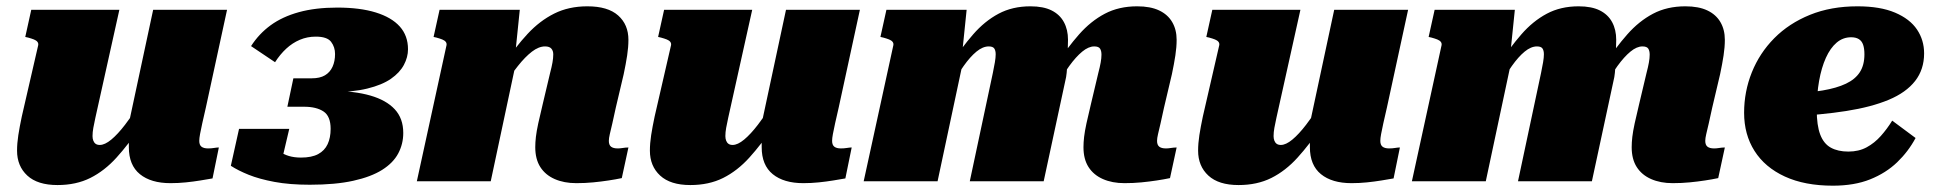

<svg xmlns="http://www.w3.org/2000/svg" viewBox="-20 -574 6133 608"><path d="M282 -201Q278 -183 275.5 -169Q273 -155 273 -143Q273 -135 275.5 -128.5Q278 -122 283 -118.5Q288 -115 296 -115Q312 -115 332.5 -132Q353 -149 376 -179Q399 -209 424 -247V-172Q387 -117 349 -75Q311 -33 266 -10.5Q221 12 162 12Q99 12 66.5 -18Q34 -48 34 -97Q34 -120 38 -146Q42 -172 49 -205L101 -431Q102 -437 98.5 -441.5Q95 -446 87.5 -449Q80 -452 69 -455L60 -457L79 -543H358ZM632 -234Q625 -204 620.5 -183.5Q616 -163 613.5 -149.5Q611 -136 611 -128Q611 -115 618 -109.5Q625 -104 639 -104Q649 -104 658 -105.5Q667 -107 673 -107L653 -9Q636 -6 614.5 -2.5Q593 1 569 3.5Q545 6 520 6Q458 6 423 -22.5Q388 -51 388 -108Q388 -112 388 -117Q388 -122 388 -129Q388 -136 388 -145L377 -132L465 -543H699Z M980 -458Q953 -458 929.5 -448Q906 -438 886.5 -420Q867 -402 851 -377L775 -428Q800 -467 837 -494Q874 -521 926.5 -535.5Q979 -550 1048 -550Q1120 -550 1170 -534.5Q1220 -519 1246 -490Q1272 -461 1272 -418Q1272 -393 1259 -368.5Q1246 -344 1218 -324.5Q1190 -305 1143 -293.5Q1096 -282 1029 -282L1081 -304L1073 -265L1033 -286Q1102 -286 1152.5 -271.5Q1203 -257 1230 -228Q1257 -199 1257 -153Q1257 -118 1241 -88Q1225 -58 1190 -36Q1155 -14 1098.5 -1.5Q1042 11 961 11Q897 11 849 2Q801 -7 767.5 -20.5Q734 -34 711 -49L737 -166H896L868 -47Q856 -47 847 -60Q838 -73 835 -91Q832 -109 837 -122Q849 -106 863.5 -95.5Q878 -85 895 -80Q912 -75 933 -75Q967 -75 987.5 -86Q1008 -97 1017.5 -117.5Q1027 -138 1027 -166Q1027 -206 1004.5 -221Q982 -236 943 -236H890L909 -326H967Q993 -326 1009 -335.5Q1025 -345 1033 -362.5Q1041 -380 1041 -403Q1041 -425 1028.5 -441.5Q1016 -458 980 -458Z M1300 0H1534L1620 -404L1611 -397L1626 -543H1372L1353 -457L1362 -455Q1373 -452 1380.5 -449Q1388 -446 1391.5 -441.5Q1395 -437 1394 -431ZM1930 -233 1955 -339Q1962 -372 1966 -398.5Q1970 -425 1970 -448Q1970 -496 1937.5 -525Q1905 -554 1840 -554Q1781 -554 1735 -531Q1689 -508 1650.5 -466.5Q1612 -425 1574 -368L1573 -298Q1597 -336 1620 -365Q1643 -394 1664.5 -410.5Q1686 -427 1706 -427Q1720 -427 1726 -420Q1732 -413 1732 -402Q1732 -390 1729.5 -376Q1727 -362 1722 -343L1699 -246Q1690 -209 1684.5 -183.5Q1679 -158 1677 -140.5Q1675 -123 1675 -108Q1675 -70 1691 -45Q1707 -20 1736.5 -7Q1766 6 1805 6Q1833 6 1858.5 3.5Q1884 1 1907 -2.5Q1930 -6 1949 -10L1970 -107Q1966 -107 1960.5 -106.5Q1955 -106 1949 -105Q1943 -104 1936 -104Q1922 -104 1915 -109.5Q1908 -115 1908 -128Q1908 -136 1911 -149Q1914 -162 1919 -183Q1924 -204 1930 -233Z M2286 -201Q2282 -183 2279.5 -169Q2277 -155 2277 -143Q2277 -135 2279.5 -128.5Q2282 -122 2287 -118.5Q2292 -115 2300 -115Q2316 -115 2336.5 -132Q2357 -149 2380 -179Q2403 -209 2428 -247V-172Q2391 -117 2353 -75Q2315 -33 2270 -10.5Q2225 12 2166 12Q2103 12 2070.5 -18Q2038 -48 2038 -97Q2038 -120 2042 -146Q2046 -172 2053 -205L2105 -431Q2106 -437 2102.5 -441.5Q2099 -446 2091.5 -449Q2084 -452 2073 -455L2064 -457L2083 -543H2362ZM2636 -234Q2629 -204 2624.5 -183.5Q2620 -163 2617.5 -149.5Q2615 -136 2615 -128Q2615 -115 2622 -109.5Q2629 -104 2643 -104Q2653 -104 2662 -105.5Q2671 -107 2677 -107L2657 -9Q2640 -6 2618.5 -2.5Q2597 1 2573 3.5Q2549 6 2524 6Q2462 6 2427 -22.5Q2392 -51 2392 -108Q2392 -112 2392 -117Q2392 -122 2392 -129Q2392 -136 2392 -145L2381 -132L2469 -543H2703Z M2715 0H2949L3035 -404L3026 -397L3041 -543H2787L2768 -457L2777 -455Q2788 -452 2795.5 -449Q2803 -446 2806.5 -441.5Q2810 -437 2809 -431ZM3666 -233 3691 -339Q3698 -372 3702 -398.5Q3706 -425 3706 -448Q3706 -480 3692 -504Q3678 -528 3650.5 -541Q3623 -554 3581 -554Q3523 -554 3478.5 -530.5Q3434 -507 3397 -465Q3360 -423 3324 -368L3322 -298Q3345 -336 3366 -365Q3387 -394 3407 -410.5Q3427 -427 3445 -427Q3459 -427 3463.5 -420Q3468 -413 3468 -401Q3468 -390 3465.5 -376Q3463 -362 3458 -343L3435 -246Q3426 -209 3420.5 -183.5Q3415 -158 3413 -140.5Q3411 -123 3411 -108Q3411 -70 3427 -45Q3443 -20 3472.5 -7Q3502 6 3541 6Q3569 6 3594.5 3.5Q3620 1 3643 -2.5Q3666 -6 3685 -10L3706 -107Q3702 -107 3696.5 -106.5Q3691 -106 3685 -105Q3679 -104 3672 -104Q3658 -104 3651 -109.5Q3644 -115 3644 -128Q3644 -136 3647 -149Q3650 -162 3655 -183Q3660 -204 3666 -233ZM3051 0H3285L3356 -330Q3358 -342 3359 -358.5Q3360 -375 3360.5 -393Q3361 -411 3361.5 -426Q3362 -441 3362 -448Q3362 -480 3349 -504Q3336 -528 3310 -541Q3284 -554 3243 -554Q3186 -554 3142 -530.5Q3098 -507 3061.5 -465Q3025 -423 2989 -368L2988 -298Q3011 -336 3031.5 -365Q3052 -394 3072 -410.5Q3092 -427 3111 -427Q3124 -427 3128.5 -420.5Q3133 -414 3133 -402Q3133 -392 3130.5 -377Q3128 -362 3124 -343Z M4022 -201Q4018 -183 4015.5 -169Q4013 -155 4013 -143Q4013 -135 4015.5 -128.5Q4018 -122 4023 -118.5Q4028 -115 4036 -115Q4052 -115 4072.5 -132Q4093 -149 4116 -179Q4139 -209 4164 -247V-172Q4127 -117 4089 -75Q4051 -33 4006 -10.5Q3961 12 3902 12Q3839 12 3806.5 -18Q3774 -48 3774 -97Q3774 -120 3778 -146Q3782 -172 3789 -205L3841 -431Q3842 -437 3838.5 -441.5Q3835 -446 3827.5 -449Q3820 -452 3809 -455L3800 -457L3819 -543H4098ZM4372 -234Q4365 -204 4360.5 -183.5Q4356 -163 4353.5 -149.5Q4351 -136 4351 -128Q4351 -115 4358 -109.5Q4365 -104 4379 -104Q4389 -104 4398 -105.5Q4407 -107 4413 -107L4393 -9Q4376 -6 4354.5 -2.5Q4333 1 4309 3.5Q4285 6 4260 6Q4198 6 4163 -22.5Q4128 -51 4128 -108Q4128 -112 4128 -117Q4128 -122 4128 -129Q4128 -136 4128 -145L4117 -132L4205 -543H4439Z M4451 0H4685L4771 -404L4762 -397L4777 -543H4523L4504 -457L4513 -455Q4524 -452 4531.5 -449Q4539 -446 4542.5 -441.5Q4546 -437 4545 -431ZM5402 -233 5427 -339Q5434 -372 5438 -398.5Q5442 -425 5442 -448Q5442 -480 5428 -504Q5414 -528 5386.5 -541Q5359 -554 5317 -554Q5259 -554 5214.5 -530.5Q5170 -507 5133 -465Q5096 -423 5060 -368L5058 -298Q5081 -336 5102 -365Q5123 -394 5143 -410.5Q5163 -427 5181 -427Q5195 -427 5199.5 -420Q5204 -413 5204 -401Q5204 -390 5201.5 -376Q5199 -362 5194 -343L5171 -246Q5162 -209 5156.5 -183.5Q5151 -158 5149 -140.5Q5147 -123 5147 -108Q5147 -70 5163 -45Q5179 -20 5208.5 -7Q5238 6 5277 6Q5305 6 5330.5 3.5Q5356 1 5379 -2.5Q5402 -6 5421 -10L5442 -107Q5438 -107 5432.5 -106.5Q5427 -106 5421 -105Q5415 -104 5408 -104Q5394 -104 5387 -109.5Q5380 -115 5380 -128Q5380 -136 5383 -149Q5386 -162 5391 -183Q5396 -204 5402 -233ZM4787 0H5021L5092 -330Q5094 -342 5095 -358.5Q5096 -375 5096.5 -393Q5097 -411 5097.5 -426Q5098 -441 5098 -448Q5098 -480 5085 -504Q5072 -528 5046 -541Q5020 -554 4979 -554Q4922 -554 4878 -530.5Q4834 -507 4797.5 -465Q4761 -423 4725 -368L4724 -298Q4747 -336 4767.5 -365Q4788 -394 4808 -410.5Q4828 -427 4847 -427Q4860 -427 4864.5 -420.5Q4869 -414 4869 -402Q4869 -392 4866.5 -377Q4864 -362 4860 -343Z M5784 14Q5695 14 5632 -15Q5569 -44 5536 -96Q5503 -148 5503 -217Q5503 -284 5527.5 -345Q5552 -406 5598.5 -453Q5645 -500 5711.5 -527Q5778 -554 5862 -554Q5934 -554 5981 -534Q6028 -514 6050.5 -480.5Q6073 -447 6073 -405Q6073 -354 6044.5 -317.5Q6016 -281 5961 -258Q5906 -235 5826.5 -222.5Q5747 -210 5644 -205L5647 -278Q5707 -280 5751.5 -287.5Q5796 -295 5825.5 -309Q5855 -323 5869.5 -345.5Q5884 -368 5884 -402Q5884 -420 5880 -432Q5876 -444 5866.5 -450Q5857 -456 5842 -456Q5816 -456 5796 -439Q5776 -422 5762 -391Q5748 -360 5740.5 -318Q5733 -276 5733 -226Q5733 -177 5744 -148Q5755 -119 5777.5 -106.5Q5800 -94 5833 -94Q5866 -94 5891 -107.5Q5916 -121 5936 -143.5Q5956 -166 5972 -192L6046 -137Q6023 -94 5987.5 -60Q5952 -26 5902 -6Q5852 14 5784 14Z"/></svg>

Font: Roboto Serif Black
Style: Italic
Weight: 900
Italic angle: -10°
Version: Version 1.008